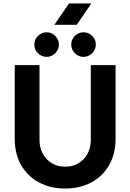

<svg xmlns="http://www.w3.org/2000/svg" viewBox="-20 -1076 752 1108"><path d="M356 12Q271 12 205.5 -23Q140 -58 102.5 -122.5Q65 -187 65 -276V-700H208V-267Q208 -225 226 -190.5Q244 -156 277.5 -135Q311 -114 356 -114Q402 -114 435 -135Q468 -156 486 -190.5Q504 -225 504 -267V-700H647V-276Q647 -187 609.5 -122.5Q572 -58 506.5 -23Q441 12 356 12ZM462 -747.8Q433.1 -747.8 412.1 -768.8Q391 -789.9 391 -818.8Q391 -847.6 412.1 -868.7Q433.1 -889.7 462 -889.7Q490.9 -889.7 511.9 -868.7Q533 -847.6 533 -818.8Q533 -789.9 511.9 -768.8Q490.9 -747.8 462 -747.8ZM249 -747.8Q220.1 -747.8 199.1 -768.8Q178 -789.9 178 -818.8Q178 -847.6 199.1 -868.7Q220.1 -889.7 249 -889.7Q277.9 -889.7 298.9 -868.7Q320 -847.6 320 -818.8Q320 -789.9 298.9 -768.8Q277.9 -747.8 249 -747.8ZM294 -933 378 -1056H507L423 -933Z"/></svg>

Font: MuseoModerno SemiBold
Style: Regular
Weight: 600
Designer: Pablo Cosgaya, Héctor Gatti, Marcela Romero, and the Authors of The MuseoModerno Project.
Foundry: Omnibus-Type Team
Version: Version 1.001